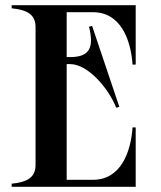

<svg xmlns="http://www.w3.org/2000/svg" viewBox="-20 -720 621 740"><path d="M338 -673C445 -673 484 -568 491 -471H503V-700H25V-688C82 -682 117 -666 117 -616V-84C117 -34 82 -18 25 -12V0H503V-229H491C484 -132 445 -27 338 -27H237V-473H250C317 -473 396 -384 428 -305L440 -308L335 -620L323 -617C343 -537 326 -500 250 -500H237V-673Z"/></svg>

Font: Sprat Condensed Medium
Style: Regular
Weight: 500
Width: 3
Designer: Ethan Nakache
Foundry: Collletttivo
Version: Version 2.000;Glyphs 3.2 (3217)